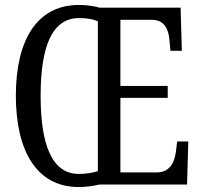

<svg xmlns="http://www.w3.org/2000/svg" viewBox="-20 -745 812 775"><path d="M298 10C324 10 357 6 380 0H735L740 -174H695L690 -132C684 -87 664 -49 612 -49H466V-350H657V-398H466V-665H594C643 -665 661 -627 664 -582L668 -540H714L709 -714H382C360 -721 326 -725 299 -725C127 -725 44 -580 44 -359C44 -137 127 10 298 10ZM298 -43C190 -43 144 -160 144 -358C144 -557 190 -672 299 -672C331 -672 355 -668 375 -659V-54C355 -48 330 -43 298 -43Z"/></svg>

Font: Noto Serif Lao ExtCond
Style: Regular
Weight: 400
Width: 2
Designer: Monotype Design Team
Foundry: Monotype Imaging Inc.
Version: Version 2.004